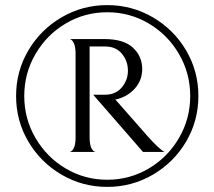

<svg xmlns="http://www.w3.org/2000/svg" viewBox="-20 -720 840 752"><path d="M481 -443Q481 -481 457.5 -509.5Q434 -538 391 -538H331V-182Q331 -155 337.5 -141Q344 -127 354 -125H253Q263 -127 269.5 -141Q276 -155 276 -182V-508Q276 -536 269.5 -550.5Q263 -565 253 -567H389Q465 -567 501 -533Q537 -499 537 -450Q537 -405 507.5 -372.5Q478 -340 432 -330L556 -189Q602 -137 624 -125H540L345 -349H391Q433 -349 457 -377.5Q481 -406 481 -443ZM757 -344Q757 -247 709 -165.5Q661 -84 579 -36Q497 12 400 12Q303 12 221 -36Q139 -84 91 -165.5Q43 -247 43 -344Q43 -441 91 -522.5Q139 -604 221 -652Q303 -700 400 -700Q497 -700 579 -652Q661 -604 709 -522.5Q757 -441 757 -344ZM725 -344Q725 -433 681 -508.5Q637 -584 562.5 -628Q488 -672 400 -672Q312 -672 237.5 -628Q163 -584 119 -508.5Q75 -433 75 -344Q75 -255 119 -179.5Q163 -104 237.5 -60Q312 -16 400 -16Q488 -16 562.5 -60Q637 -104 681 -179.5Q725 -255 725 -344Z"/></svg>

Font: BellefairVN
Style: Regular
Weight: 400
Designer: Nick Shinn, Liron Lavi Turkenic
Foundry: Shinntype
Version: Version 1.003